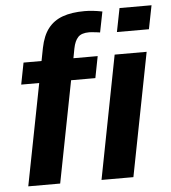

<svg xmlns="http://www.w3.org/2000/svg" viewBox="-52 -773 732 820"><g transform="rotate(-5 314.0 -362.5)"><path d="M257.8 -435.5 172.9 0H36.1L121.1 -435.5H43.9L62 -528.3H139.2L149.9 -583.5Q160.6 -636.2 184.1 -666Q208 -696.8 246.6 -710.7Q285.2 -724.6 340.8 -724.6Q375 -724.6 416.5 -716.3L398.9 -627.9Q396 -628.4 389.6 -629.4Q383.3 -630.4 376 -630.9Q369.6 -631.8 363.3 -632.3Q356.9 -632.8 352.1 -632.8Q319.3 -632.8 304.7 -617.2Q290 -601.6 283.7 -569.8L275.9 -528.3H379.9L361.8 -435.5ZM627.9 -724.6 607.9 -623.5H470.7L490.7 -724.6ZM589.8 -528.3 486.8 0H350.1L452.6 -528.3Z"/></g></svg>

Font: Arimo
Style: Bold Italic
Weight: 700
Italic angle: -12°
Designer: Steve Matteson
Foundry: Monotype Imaging Inc.
Version: Version 1.33